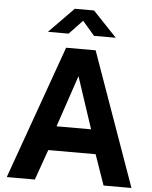

<svg xmlns="http://www.w3.org/2000/svg" viewBox="-62 -1012 841 1063"><g transform="rotate(5 358.5 -480.5)"><path d="M172 0 232 -169H495L554 0H709L445 -742H281L16 0ZM363 -591 458 -304H266ZM550 -821 417 -961H310L173 -821H288L362 -899L429 -821Z"/></g></svg>

Font: Cheyenne Sans
Style: Bold
Weight: 700
Designer: The Public Sans project authors (U.S. Web Design System), Libre Franklin designed by Pablo Impallari and Rodrigo Fuenzal
Foundry: The Cheyenne Sans Project Authors
Version: Version 2.007